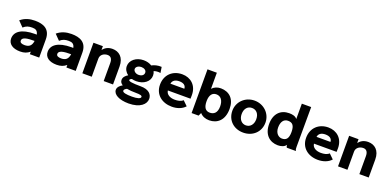

<svg xmlns="http://www.w3.org/2000/svg" viewBox="-2 -1637 5635 2781"><g transform="rotate(20 2815.0 -246.0)"><path d="M219 12C283 12 326 -5 367 -39V0H511V-279C511 -440 402 -482 273 -482C193 -482 117 -462 54 -408L134 -326C177 -365 215 -374 269 -374C320 -374 353 -359 364 -300C354 -300 344 -301 339 -301C123 -301 34 -223 34 -122C34 -40 102 12 219 12ZM176 -141C176 -171 202 -203 334 -203C342 -203 354 -204 366 -204C356 -126 317 -97 248 -97C202 -98 176 -110 176 -141Z M782 12C846 12 889 -5 930 -39V0H1074V-279C1074 -440 965 -482 836 -482C756 -482 680 -462 617 -408L697 -326C740 -365 778 -374 832 -374C883 -374 916 -359 927 -300C917 -300 907 -301 902 -301C686 -301 597 -223 597 -122C597 -40 665 12 782 12ZM739 -141C739 -171 765 -203 897 -203C905 -203 917 -204 929 -204C919 -126 880 -97 811 -97C765 -98 739 -110 739 -141Z M1176 0H1321V-280C1321 -341 1376 -375 1430 -375C1482 -375 1505 -338 1505 -276V0H1649V-277C1649 -420 1565 -482 1468 -482C1400 -482 1356 -455 1321 -413V-471H1176Z M1948 -159C2062 -159 2150 -226 2150 -319C2150 -342 2145 -363 2135 -383C2164 -394 2202 -398 2238 -391L2224 -480C2167 -484 2115 -470 2074 -448C2040 -470 1996 -482 1948 -482C1833 -482 1745 -410 1745 -319C1745 -271 1770 -229 1810 -200C1772 -177 1742 -147 1742 -105C1742 -74 1759 -52 1786 -36C1744 -14 1713 20 1713 57C1713 129 1805 182 1954 182C2132 181 2213 99 2213 18C2213 -51 2162 -112 2035 -112C1902 -112 1848 -122 1848 -141C1848 -155 1862 -160 1878 -168C1900 -162 1923 -159 1948 -159ZM1947 -257C1905 -257 1867 -284 1867 -319C1867 -354 1908 -378 1947 -378C1993 -378 2029 -356 2029 -319C2029 -280 1995 -257 1947 -257ZM1819 33C1819 15 1838 2 1861 -10C1903 -2 1951 1 1997 1C2071 1 2098 9 2098 30C2098 57 2047 72 1967 72C1878 72 1819 62 1819 33Z M2557 12C2635 12 2710 -12 2760 -67L2689 -136C2656 -105 2609 -98 2563 -98C2495 -98 2432 -127 2425 -190H2774C2775 -205 2775 -231 2775 -246C2775 -396 2672 -482 2543 -482C2398 -482 2289 -386 2289 -231C2289 -78 2406 12 2557 12ZM2426 -295C2435 -347 2475 -372 2537 -372C2600 -372 2639 -347 2641 -295Z M3133 12C3257 12 3357 -69 3357 -244C3357 -400 3267 -480 3140 -482C3085 -483 3034 -461 3004 -426V-674H2860V0H2968L2990 -48C3024 -8 3075 12 3133 12ZM3104 -95C3038 -95 3004 -142 3005 -240C3006 -331 3043 -378 3106 -378C3176 -378 3216 -321 3216 -231C3216 -130 3166 -95 3104 -95Z M3658 11C3801 11 3913 -89 3913 -235C3913 -373 3801 -482 3658 -482C3514 -482 3403 -373 3403 -235C3403 -87 3513 12 3658 11ZM3658 -101C3593 -101 3546 -154 3546 -235C3546 -321 3594 -369 3658 -369C3724 -369 3771 -321 3771 -235C3771 -154 3724 -101 3658 -101Z M4191 12C4241 12 4292 -3 4317 -41C4317 -21 4317 -19 4327 0H4468C4457 -20 4456 -38 4456 -58L4458 -674H4314V-437C4289 -472 4242 -482 4191 -482C4060 -482 3969 -396 3969 -236C3969 -72 4065 11 4191 12ZM4215 -100C4161 -100 4109 -146 4109 -233C4109 -321 4147 -373 4213 -373C4280 -373 4314 -337 4314 -236C4314 -134 4279 -100 4215 -100Z M4809 12C4887 12 4962 -12 5012 -67L4941 -136C4908 -105 4861 -98 4815 -98C4747 -98 4684 -127 4677 -190H5026C5027 -205 5027 -231 5027 -246C5027 -396 4924 -482 4795 -482C4650 -482 4541 -386 4541 -231C4541 -78 4658 12 4809 12ZM4678 -295C4687 -347 4727 -372 4789 -372C4852 -372 4891 -347 4893 -295Z M5117 0H5262V-280C5262 -341 5317 -375 5371 -375C5423 -375 5446 -338 5446 -276V0H5590V-277C5590 -420 5506 -482 5409 -482C5341 -482 5297 -455 5262 -413V-471H5117Z"/></g></svg>

Font: Inconsolata SemiExpanded Black
Style: Regular
Weight: 900
Width: 6
Monospace: yes
Designer: Raph Levien, Cyreal, Brenton Simpson
Foundry: Raph Levien, Cyreal, Google
Version: Version 3.100